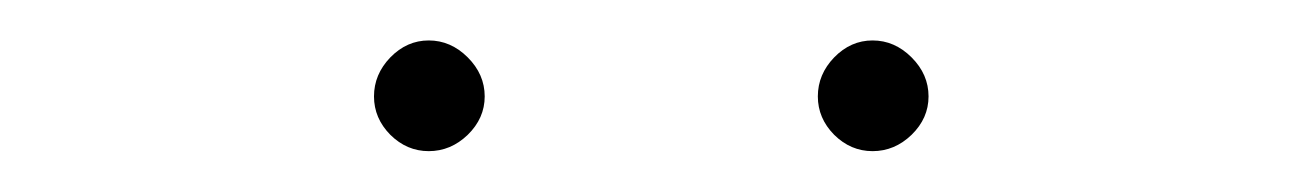

<svg xmlns="http://www.w3.org/2000/svg" viewBox="-20 -741 640 94"><path d="M163.1 -693.8Q163.1 -704.6 171.1 -712.9Q179.2 -721.2 189.9 -721.2Q200.7 -721.2 209 -712.9Q217.3 -704.6 217.3 -693.8Q217.3 -683.1 209 -675Q200.7 -667 189.9 -667Q179.2 -667 171.1 -675Q163.1 -683.1 163.1 -693.8ZM380.4 -693.8Q380.4 -704.6 388.4 -712.9Q396.5 -721.2 407.2 -721.2Q418 -721.2 426.3 -712.9Q434.6 -704.6 434.6 -693.8Q434.6 -683.1 426.3 -675Q418 -667 407.2 -667Q396.5 -667 388.4 -675Q380.4 -683.1 380.4 -693.8Z"/></svg>

Font: Roboto Mono Thin
Style: Regular
Weight: 250
Designer: Google
Version: Version 2.000985; 2015; ttfautohint (v1.3)